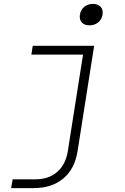

<svg xmlns="http://www.w3.org/2000/svg" viewBox="-20 -785 640 985"><path d="M37 180 45 135H161Q230 135 273.5 97Q317 59 328 -10L406 -505H141L148 -550H463L378 -10Q364 81 305 130.5Q246 180 153 180ZM439 -655Q413 -655 399.5 -670Q386 -685 390 -710Q394 -735 412.5 -750Q431 -765 457 -765Q483 -765 496.5 -750Q510 -735 506 -710Q502 -685 483.5 -670Q465 -655 439 -655Z"/></svg>

Font: JetBrains Mono Thin
Style: Italic
Weight: 100
Italic angle: -9°
Monospace: yes
Designer: Philipp Nurullin, Konstantin Bulenkov
Foundry: JetBrains
Version: Version 2.305; ttfautohint (v1.8.4.7-5d5b)